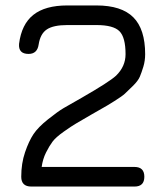

<svg xmlns="http://www.w3.org/2000/svg" viewBox="-20 -685 612 705"><path d="M474 0H95Q58 0 58 -36Q58 -85 72 -126Q86 -167 103 -192.5Q120 -218 156.5 -247Q193 -276 213.5 -288Q234 -300 280 -326Q381 -384 406 -407Q441 -441 441 -486Q441 -548 418.5 -570.5Q396 -593 334 -593H227Q176 -593 152 -577Q128 -561 122 -522Q117 -487 85 -487Q47 -487 50 -524Q59 -596 102.5 -630.5Q146 -665 227 -665H334Q426 -665 469.5 -621.5Q513 -578 513 -486Q513 -462 506.5 -440.5Q500 -419 493.5 -403.5Q487 -388 467.5 -369Q448 -350 438.5 -341Q429 -332 399.5 -313.5Q370 -295 360.5 -290Q351 -285 315 -264Q274 -240 258.5 -231Q243 -222 214 -201.5Q185 -181 173 -165Q161 -149 149 -125Q137 -101 133 -72H474Q510 -72 510 -36Q510 0 474 0Z"/></svg>

Font: Jura SemiBold
Style: Regular
Weight: 600
Designer: Daniel Johnson, Alexei Vanyashin
Foundry: Daniel Johnson
Version: Version 5.103